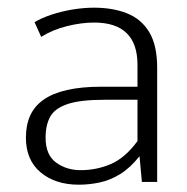

<svg xmlns="http://www.w3.org/2000/svg" viewBox="-20 -785 496 510"><path d="M189.5 -294.4Q127 -294.4 87.9 -327.1Q48.8 -359.9 48.8 -419.4Q48.8 -452.6 60.1 -477.8Q71.3 -502.9 95.5 -520Q119.6 -537.1 158 -545.9Q196.3 -554.7 250 -554.7H345.2V-612.8Q345.2 -668.9 316.4 -697Q287.6 -725.1 230 -725.1Q196.3 -725.1 158 -715.6Q119.6 -706.1 89.4 -687L71.8 -726.1Q90.3 -737.3 116.9 -746.1Q143.6 -754.9 173.1 -759.8Q202.6 -764.6 229.5 -764.6Q279.8 -764.6 317.6 -749.5Q355.5 -734.4 376.5 -699.5Q397.5 -664.6 397.5 -605V-301.8H356.9L350.6 -370.1Q325.7 -338.9 299.1 -322.5Q272.5 -306.2 244.6 -300.3Q216.8 -294.4 189.5 -294.4ZM194.3 -333Q236.8 -333 274.7 -349.4Q312.5 -365.7 345.2 -410.2V-520H257.8Q192.9 -520 159.2 -508.5Q125.5 -497.1 113.3 -474.9Q101.1 -452.6 101.1 -419.4Q101.1 -373.5 128.9 -353.3Q156.7 -333 194.3 -333Z"/></svg>

Font: Comme ExtraLight
Style: Regular
Weight: 250
Version: Version 1.000;gftools[0.9.27]